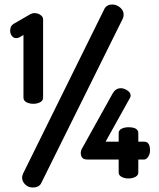

<svg xmlns="http://www.w3.org/2000/svg" viewBox="-20 -791 705 851"><path d="M25 -655Q25 -676 40 -685L116 -729Q126 -733 132 -733Q147 -733 159 -725Q171 -717 171 -705V-358Q171 -345 158 -338Q145 -331 128 -331Q110 -331 97 -338Q84 -345 84 -358V-636L67 -626Q60 -622 52 -622Q40 -622 32.5 -632Q25 -642 25 -655ZM78 -4Q78 -11 82 -21L442 -750Q452 -771 478 -771Q496 -771 512 -758Q528 -745 528 -726Q528 -716 524 -708L164 18Q155 40 125 40Q105 40 91.5 26.5Q78 13 78 -4ZM338 -114Q338 -122 342 -130L480 -378Q493 -400 516 -400Q529 -400 544 -390.5Q559 -381 559 -368Q559 -362 556 -357L448 -163H506V-201Q506 -214 519 -220.5Q532 -227 549 -227Q593 -227 593 -201V-163H619Q645 -163 645 -124Q645 -109 637 -96.5Q629 -84 619 -84H593V-26Q593 -14 580 -7Q567 0 549 0Q532 0 519 -7Q506 -14 506 -26V-84H366Q338 -84 338 -114Z"/></svg>

Font: Terminal Dosis
Style: Bold
Weight: 700
Designer: EdgarTolentino, PabloImpallari, IginoMarini
Foundry: EdgarTolentino, PabloImpallari, IginoMarini
Version: Version 1.006